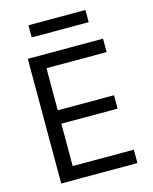

<svg xmlns="http://www.w3.org/2000/svg" viewBox="-132 -995 862 1082"><g transform="rotate(-15 299.0 -454.5)"><path d="M88.1 0V-727.3H527V-649.1H176.1V-403.4H504.3V-325.3H176.1V-78.1H532.7V0ZM473 -909.1V-838.1H140.6V-909.1Z"/></g></svg>

Font: Inter Zeller
Style: Regular
Weight: 400
Designer: Rasmus Andersson; Joe Bland
Foundry: zeller
Version: Version 3.015;git-dec3a8cb1